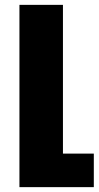

<svg xmlns="http://www.w3.org/2000/svg" viewBox="-20 -528 406 790"><path d="M60 242H366V104H239V-508H60Z"/></svg>

Font: Noto Sans Armenian SemiCondensed Black
Style: Regular
Weight: 900
Width: 4
Designer: Monotype Design Team
Foundry: Monotype Imaging Inc.
Version: Version 2.008